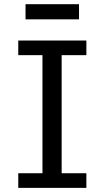

<svg xmlns="http://www.w3.org/2000/svg" viewBox="-20 -909 516 929"><path d="M397.9 -712.9V-642.1H278.3V-70.8H397.9V0H68.4V-70.8H185.5V-642.1H68.4V-712.9ZM103.5 -888.7H362.3V-815.4H103.5Z"/></svg>

Font: Andika
Style: Regular
Weight: 400
Designer: Victor Gaultney, Annie Olsen, Julie Remington, Don Collingsworth, Eric Hays
Foundry: SIL International
Version: Version 1.001